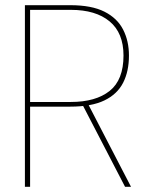

<svg xmlns="http://www.w3.org/2000/svg" viewBox="-20 -720 577 740"><path d="M76 0V-700H251Q333 -700 382.5 -675Q432 -650 454.5 -606Q477 -562 477 -506Q477 -445 454.5 -401Q432 -357 382.5 -333Q333 -309 251 -309H96V0ZM462 0 295 -322H318L485 0ZM96 -327H253Q349 -327 402.5 -369.5Q456 -412 456 -506Q456 -593 402.5 -637.5Q349 -682 253 -682H96Z"/></svg>

Font: DM Sans 16pt Thin
Style: Regular
Weight: 250
Version: Version 4.004;gftools[0.9.30]